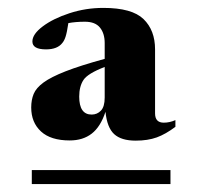

<svg xmlns="http://www.w3.org/2000/svg" viewBox="-20 -748 507 486"><path d="M424 -427Q399.5 -408.5 376.8 -400.2Q354 -392 323.5 -392Q287 -392 269 -408.5Q251 -425 247 -465Q234.5 -427 212.2 -409.8Q190 -392.5 156.5 -392.5Q108.5 -392.5 83.8 -415.2Q59 -438 59 -476Q59 -495 65.2 -510.2Q71.5 -525.5 90.2 -539.2Q109 -553 146 -567.5Q183 -582 245 -599V-639Q245 -663.5 233 -678.2Q221 -693 195 -693Q171.5 -693 153 -689.5Q149.5 -666 146.2 -655.8Q143 -645.5 138 -639.5Q125.5 -623 96.5 -623Q62 -623 62 -643Q62 -661.5 88.2 -681.2Q114.5 -701 155.8 -714.5Q197 -728 241.5 -728Q314 -728 343.2 -699.8Q372.5 -671.5 372.5 -623V-461Q372.5 -437.5 394.5 -437.5Q409.5 -437.5 424 -444ZM180.5 -503.5Q180.5 -458 212 -458Q226 -458 235.5 -468Q245 -478 245 -501V-578.5Q202 -562 191.2 -545.5Q180.5 -529 180.5 -503.5ZM60.5 -282V-317.5H411.5V-282Z"/></svg>

Font: Newsreader Display
Style: Bold
Weight: 700
Designer: Hugues Gentile
Foundry: Production Type
Version: Version 1.001